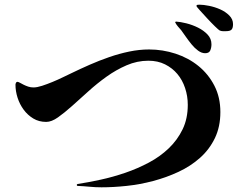

<svg xmlns="http://www.w3.org/2000/svg" viewBox="-20 -826 1040 819"><path d="M944 -693Q937 -693 930.5 -693Q924 -693 917 -696Q913 -698 897 -713.5Q881 -729 863.5 -748Q846 -767 832 -782.5Q818 -798 818 -800Q818 -805 823 -805.5Q828 -806 831 -806Q848 -806 872.5 -801Q897 -796 919.5 -786Q942 -776 958 -760Q974 -744 974 -723Q974 -706 967.5 -699.5Q961 -693 944 -693ZM730 -734Q749 -733 775 -726.5Q801 -720 825 -708Q849 -696 865.5 -678.5Q882 -661 882 -637Q882 -623 877 -611Q872 -599 855 -599Q840 -599 825 -610Q810 -621 797 -637Q784 -653 772.5 -669.5Q761 -686 753 -697Q746 -705 739 -713Q732 -721 727 -731ZM307 -37 310 -41Q356 -48 409 -59.5Q462 -71 514.5 -89Q567 -107 615 -132.5Q663 -158 700 -193.5Q737 -229 759 -274.5Q781 -320 781 -379Q781 -416 769.5 -450.5Q758 -485 736.5 -510.5Q715 -536 684 -551.5Q653 -567 613 -567Q565 -567 520 -547.5Q475 -528 434.5 -499Q394 -470 357 -436.5Q320 -403 287.5 -374Q255 -345 227.5 -325.5Q200 -306 177 -306Q146 -306 122 -320.5Q98 -335 81 -358Q64 -381 55 -409Q46 -437 46 -465Q46 -468 48 -472.5Q50 -477 54 -477Q58 -477 65 -473Q72 -469 81 -464.5Q90 -460 100.5 -456.5Q111 -453 123 -453Q138 -453 159.5 -460Q181 -467 204 -476.5Q227 -486 248.5 -496.5Q270 -507 285 -514Q322 -532 363 -550Q404 -568 446 -582.5Q488 -597 531 -606Q574 -615 616 -615Q674 -615 729 -597Q784 -579 826.5 -544.5Q869 -510 894.5 -460.5Q920 -411 920 -348Q920 -285 896.5 -236.5Q873 -188 833 -152.5Q793 -117 741.5 -93Q690 -69 633.5 -54Q577 -39 520 -33Q463 -27 413 -27Q387 -27 361.5 -29.5Q336 -32 310 -33Z"/></svg>

Font: SoukouMincho
Style: Regular
Weight: 400
Designer: Dr. Ken Lunde (project architect, glyph set definition & overall production); Masataka HATTORI  (production & ideograph 
Foundry: Adobe Systems Incorporated
Version: Version 1.00